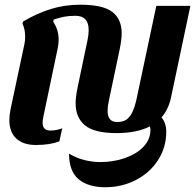

<svg xmlns="http://www.w3.org/2000/svg" viewBox="-20 -600 825 812"><path d="M703.1 -187Q692.9 -138.2 663.1 -103.5Q683.1 -79.6 683.1 -43Q683.1 23.4 648.4 77.1Q613.8 130.9 554.4 161.4Q495.1 191.9 424.8 191.9Q353.5 191.9 312.7 158.2Q272 124.5 272 49.8Q302.2 67.9 336.2 76.7Q370.1 85.4 404.8 85.4Q459.5 85.4 508.1 68.6Q556.6 51.8 586.4 20.8Q616.2 -10.3 616.2 -50.3Q616.2 -56.6 613.8 -65.4Q558.6 -37.1 472.2 -37.1Q379.4 -37.1 339.6 -69.8Q299.8 -102.5 299.8 -163.6Q299.8 -188.5 307.1 -225.1L350.1 -430.2Q355 -453.1 355 -472.7Q355 -533.2 299.3 -533.2Q272 -533.2 250.5 -529.1Q229 -524.9 207 -517.1L205.1 -507.8Q228 -474.1 228 -431.6Q228 -415.5 224.1 -396L164.1 -109.9Q160.2 -91.8 160.2 -81.1Q160.2 -64.5 168.2 -56.2Q176.3 -47.9 193.4 -47.9Q207.5 -47.9 220.9 -50.8Q234.4 -53.7 243.2 -57.6L231 -2Q190.4 13.2 132.3 13.2Q78.1 13.2 48.8 -14.2Q19.5 -41.5 19.5 -92.8Q19.5 -113.3 24.9 -139.2L83 -412.1Q86.4 -427.2 86.4 -444.3Q86.4 -476.1 75.2 -500L77.1 -508.8Q135.7 -543.5 194.6 -561.8Q253.4 -580.1 319.3 -580.1Q416 -580.1 455.3 -549.3Q494.6 -518.6 494.6 -459.5Q494.6 -433.6 486.3 -392.1L439.9 -171.9Q435.1 -149.4 435.1 -131.3Q435.1 -107.4 445.1 -95.7Q455.1 -84 476.1 -84Q498 -84 512.9 -93Q527.8 -102.1 538.8 -123.8Q549.8 -145.5 558.1 -184.1L641.1 -575.2H785.2Z"/></svg>

Font: Pattaya
Style: Regular
Weight: 400
Designer: Pablo Impallari / Thai characters Designed by Thanarat Vachiruckul and Suppakit Chalermlarp
Foundry: Pablo Impallari
Version: Version 2.001